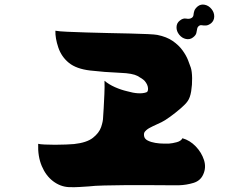

<svg xmlns="http://www.w3.org/2000/svg" viewBox="-20 -853 1040 825"><path d="M834 -741Q828 -736 827 -728Q826 -720 823.5 -710.5Q821 -701 809 -692Q796 -682 779 -685.5Q762 -689 750 -704Q738 -719 738.5 -736.5Q739 -754 752 -764Q766 -776 780.5 -773Q795 -770 805 -777Q811 -782 811.5 -789.5Q812 -797 815 -806.5Q818 -816 830 -826Q843 -836 860 -832.5Q877 -829 889 -814Q901 -799 900.5 -781.5Q900 -764 887 -753Q875 -744 865 -743.5Q855 -743 847.5 -744.5Q840 -746 834 -741ZM656 -703Q696 -695 722 -677Q748 -659 764 -637Q780 -615 788 -594.5Q796 -574 800 -562Q805 -546 805.5 -517.5Q806 -489 801.5 -461Q797 -433 786 -418Q778 -406 756 -387Q734 -368 710.5 -351Q687 -334 674 -328Q655 -319 636.5 -310.5Q618 -302 609 -294Q601 -287 599.5 -282Q598 -277 599 -269Q601 -256 615 -249Q629 -242 647.5 -239Q666 -236 682.5 -236Q699 -236 706 -236Q721 -237 739.5 -242Q758 -247 764 -259Q796 -250 821 -224Q846 -198 856.5 -165.5Q867 -133 853 -103Q841 -76 811 -67Q781 -58 750 -57Q738 -57 702.5 -57Q667 -57 619 -57.5Q571 -58 520.5 -57.5Q470 -57 427.5 -56Q385 -55 361 -52Q343 -51 321.5 -49.5Q300 -48 275 -49Q239 -51 208 -74.5Q177 -98 159.5 -139.5Q142 -181 144 -235Q152 -233 172 -232Q192 -231 216.5 -231Q241 -231 263.5 -232Q286 -233 298 -234Q353 -240 379.5 -261Q406 -282 414.5 -307Q423 -332 423 -349Q424 -360 425.5 -388Q427 -416 428.5 -448.5Q430 -481 429 -506Q448 -490 474 -478.5Q500 -467 526 -461Q578 -446 608 -456Q617 -458 616 -474Q615 -490 601 -506Q592 -515 571 -526.5Q550 -538 498 -540Q427 -543 367.5 -550Q308 -557 276 -583Q244 -609 230.5 -649Q217 -689 218 -721Q234 -718 269.5 -716.5Q305 -715 351 -713.5Q397 -712 446 -711Q495 -710 539 -709Q583 -708 614.5 -706.5Q646 -705 656 -703Z"/></svg>

Font: Potta One
Style: Regular
Weight: 400
Designer: 108,108go
Foundry: Font Zone 108
Version: Version 1.000